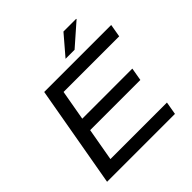

<svg xmlns="http://www.w3.org/2000/svg" viewBox="-223 -1045 1220 1220"><g transform="rotate(-45 387.0 -435.5)"><path d="M51 0 172 -686H774L759 -599H259L223 -395H673L658 -308H207L168 -87H676L661 0ZM417 -739 530 -871H644L645 -868L498 -739Z"/></g></svg>

Font: Archivo SemiExpanded
Style: Italic
Weight: 400
Width: 6
Italic angle: -10°
Designer: Hector Gatti
Foundry: Omnibus-Type
Version: Version 2.001